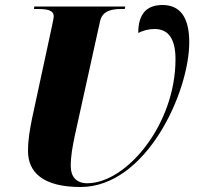

<svg xmlns="http://www.w3.org/2000/svg" viewBox="-20 -740 793 768"><path d="M302 8C566 8 737 -372 737 -571C737 -670 701 -720 630 -720C566 -720 533 -684 533 -608C552 -618 574 -624 598 -624C652 -624 682 -587 682 -503C682 -241 485 -7 329 -7C285 -7 263 -34 263 -75C263 -118 270 -153 280 -201L380 -654C389 -697 426 -704 466 -704H479L481 -714H117L116 -704H129C168 -704 195 -700 195 -674C195 -670 193 -661 188 -636L108 -265C100 -224 92 -184 92 -136C92 -50 153 8 302 8Z"/></svg>

Font: Noto Serif Display SemiCondensed Black
Style: Italic
Weight: 900
Width: 4
Italic angle: -12°
Designer: Monotype Design Team
Foundry: Monotype Imaging Inc.
Version: Version 2.009